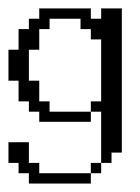

<svg xmlns="http://www.w3.org/2000/svg" viewBox="-20 -288 332 454"><path d="M194.8 121.6V97.2H219.2V121.6ZM48.3 146V121.6H23.9V97.2H0V48.3H48.3V97.2H72.8V121.6H194.8V146ZM219.2 97.2V-23.9H194.8V-48.3H219.2V-194.8H194.8V-219.2H170.4V-243.7H97.2V-219.2H72.8V-170.4H48.3V-97.2H72.8V-48.3H97.2V-23.9H194.8V0H72.8V-23.9H48.3V-48.3H23.9V-97.2H0V-170.4H23.9V-219.2H48.3V-243.7H72.8V-268.1H194.8V-243.7H219.2V-268.1H268.1V72.8H243.7V97.2Z"/></svg>

Font: FS Mondwest Regular
Style: Regular
Weight: 400
Designer: NZWStudios2024
Foundry: https://fontstruct.com
Version: Version 1.0